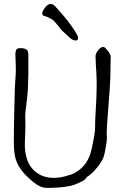

<svg xmlns="http://www.w3.org/2000/svg" viewBox="-20 -923 620 955"><path d="M190.4 -852.5Q190.4 -852.5 190.4 -856.4Q189.5 -866.2 203.1 -883.8Q216.8 -902.3 230.5 -903.3Q233.4 -903.3 234.4 -902.3Q236.3 -902.3 239.3 -902.3Q245.1 -903.3 267.6 -877Q288.1 -854.5 310.5 -827.1Q333 -798.8 350.1 -772.5Q367.2 -746.1 368.2 -737.3Q369.1 -722.7 359.4 -721.7Q342.8 -720.7 327.1 -735.4Q310.5 -750 291 -768.6Q281.2 -777.3 273.4 -790Q272.5 -792 256.8 -809.6Q248 -820.3 239.3 -826.2Q230.5 -831.1 218.8 -836.9Q211.9 -840.8 203.1 -842.8Q191.4 -845.7 190.4 -852.5ZM349.6 -3.9Q329.1 2.9 302.7 6.3Q276.4 9.8 251.5 10.7Q226.6 11.7 216.8 11.7Q187.5 11.7 163.1 -4.9Q138.7 -21.5 121.1 -39.1Q99.6 -58.6 86.4 -76.7Q73.2 -94.7 64.9 -113.3Q56.6 -131.8 53.2 -153.3Q49.8 -174.8 48.8 -202.1Q48.8 -280.3 50.8 -361.3Q52.7 -491.2 57.6 -543Q58.6 -553.7 58.6 -564.9Q58.6 -576.2 58.6 -589.8Q58.6 -604.5 57.6 -619.6Q56.6 -634.8 56.6 -652.3Q56.6 -667 60.5 -675.3Q64.5 -683.6 82 -683.6Q101.6 -683.6 111.3 -676.8Q121.1 -669.9 121.1 -651.4Q121.1 -606.4 121.1 -560.5Q120.1 -480.5 115.2 -438.5Q113.3 -420.9 111.3 -405.3Q109.4 -389.6 107.4 -374Q105.5 -357.4 105.5 -341.8Q105.5 -337.9 106 -325.7Q106.4 -313.5 106.4 -292Q106.4 -270.5 105 -248Q103.5 -225.6 103.5 -205.1Q103.5 -169.9 111.8 -139.6Q120.1 -109.4 138.2 -86.9Q156.2 -64.5 184.1 -51.3Q211.9 -38.1 250 -38.1Q258.8 -38.1 273.4 -40Q288.1 -42 303.2 -45.9Q318.4 -49.8 333 -54.7Q347.7 -59.6 357.4 -66.4Q394.5 -87.9 415 -125Q431.6 -153.3 440.4 -204.1Q442.4 -214.8 444.8 -226.1Q447.3 -237.3 449.2 -251Q451.2 -260.7 452.1 -270.5Q453.1 -280.3 453.1 -291Q453.1 -303.7 453.1 -314.5Q453.1 -325.2 454.1 -335Q457 -380.9 459 -426.8Q460.9 -472.7 460.9 -519.5Q460.9 -535.2 459 -566.4L457 -597.7Q455.1 -628.9 455.1 -644.5Q455.1 -649.4 458.5 -657.2Q461.9 -665 467.3 -672.4Q472.7 -679.7 479.5 -684.6Q486.3 -689.5 492.2 -689.5Q499 -689.5 503.9 -684.6Q505.9 -682.6 507.3 -680.2Q508.8 -677.7 510.7 -676.8Q519.5 -667 522.9 -661.1Q526.4 -655.3 530.3 -645.5Q531.2 -643.6 531.2 -641.6Q531.2 -640.6 530.8 -639.2Q530.3 -637.7 530.3 -634.8Q530.3 -540 525.4 -475.6Q514.6 -331.1 513.7 -319.3Q512.7 -302.7 511.7 -288.1Q510.7 -273.4 510.7 -259.8Q510.7 -253.9 511.2 -248.5Q511.7 -243.2 511.7 -236.3Q511.7 -227.5 509.3 -210.4Q506.8 -193.4 503.4 -175.3Q500 -157.2 495.1 -141.6Q492.2 -132.8 484.4 -120.1L479.5 -112.3L477.5 -109.4Q475.6 -106.4 473.6 -103Q471.7 -99.6 469.7 -97.7Q460.9 -87.9 453.1 -78.1Q439.5 -62.5 435.5 -60.5Q429.7 -55.7 423.8 -50.8Q414.1 -44.9 412.1 -42Q404.3 -29.3 385.7 -19.5Z"/></svg>

Font: ToneOZ-Zhuyin-Tsuipita-TC
Style: Regular
Weight: 400
Designer: ÂÆ£ÂøóÂáåJeffrey Xuan(jeffreyx@gmail.com, ToneOZ.com) ÈòøÂù§(cjkFonts)
Foundry: ToneOZ
Version: Version 0.240710